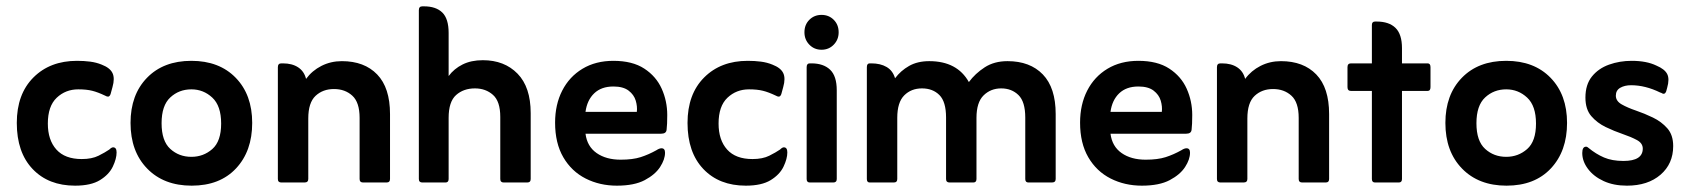

<svg xmlns="http://www.w3.org/2000/svg" viewBox="-20 -576 5320 606"><path d="M325 -104Q332 -111 337 -111Q348 -111 348 -95Q348 -75 336 -50Q324 -25 295.5 -7.5Q267 10 217 10Q133 10 83 -42.5Q33 -95 33 -188Q33 -279 85.5 -331.5Q138 -384 223 -384Q245 -384 264.5 -381.5Q284 -379 301 -372Q327 -362 335 -345.5Q343 -329 335 -301L329 -279Q326 -271 321 -271Q317 -271 312 -274Q289 -285 271 -289.5Q253 -294 227 -294Q187 -294 159 -267.5Q131 -241 131 -186Q131 -134 158 -104Q185 -74 238 -74Q270 -74 291 -84.5Q312 -95 325 -104Z M585 10Q497 10 444.5 -44Q392 -98 392 -188Q392 -277 444 -330.5Q496 -384 584 -384Q672 -384 724 -330.5Q776 -277 776 -188Q776 -99 725 -44.5Q674 10 585 10ZM584 -81Q622 -81 650 -105.5Q678 -130 678 -186Q678 -242 650 -268Q622 -294 584 -294Q545 -294 517.5 -268.5Q490 -243 490 -187Q490 -131 517.5 -106Q545 -81 584 -81Z M946 -327Q965 -353 994.5 -368Q1024 -383 1059 -383Q1130 -383 1170.5 -341Q1211 -299 1211 -216V-11Q1211 0 1200 0H1126Q1115 0 1115 -11V-204Q1115 -253 1092 -274Q1069 -295 1034 -295Q999 -295 976 -273.5Q953 -252 953 -202V-11Q953 0 941 0H868Q857 0 857 -11V-364Q857 -376 868 -376H873Q902 -376 921 -363.5Q940 -351 946 -327Z M1396 -336Q1413 -359 1440 -372.5Q1467 -386 1504 -386Q1572 -386 1613.5 -343.5Q1655 -301 1655 -219V-11Q1655 0 1644 0H1570Q1559 0 1559 -11V-207Q1559 -256 1536 -276.5Q1513 -297 1479 -297Q1443 -297 1419.5 -276Q1396 -255 1396 -204V-11Q1396 0 1386 0H1313Q1302 0 1302 -11V-544Q1302 -556 1313 -556H1318Q1356 -556 1376 -536.5Q1396 -517 1396 -472Z M1828 -154Q1833 -114 1863 -93Q1893 -72 1939 -72Q1977 -72 2002 -80Q2027 -88 2052 -102Q2061 -108 2068 -108Q2079 -108 2079 -94Q2079 -73 2063.5 -49Q2048 -25 2015 -7.5Q1982 10 1927 10Q1873 10 1828.5 -12.5Q1784 -35 1758 -79.5Q1732 -124 1732 -189Q1732 -246 1754.5 -290Q1777 -334 1818.5 -359Q1860 -384 1916 -384Q1976 -384 2013.5 -359.5Q2051 -335 2068.5 -296Q2086 -257 2086 -213Q2086 -198 2085.5 -186.5Q2085 -175 2084 -167Q2083 -154 2067 -154ZM1828 -223H1990Q1992 -240 1986.5 -258.5Q1981 -277 1964 -290Q1947 -303 1916 -303Q1878 -303 1855.5 -281.5Q1833 -260 1828 -223Z M2442 -104Q2449 -111 2454 -111Q2465 -111 2465 -95Q2465 -75 2453 -50Q2441 -25 2412.5 -7.5Q2384 10 2334 10Q2250 10 2200 -42.5Q2150 -95 2150 -188Q2150 -279 2202.5 -331.5Q2255 -384 2340 -384Q2362 -384 2381.5 -381.5Q2401 -379 2418 -372Q2444 -362 2452 -345.5Q2460 -329 2452 -301L2446 -279Q2443 -271 2438 -271Q2434 -271 2429 -274Q2406 -285 2388 -289.5Q2370 -294 2344 -294Q2304 -294 2276 -267.5Q2248 -241 2248 -186Q2248 -134 2275 -104Q2302 -74 2355 -74Q2387 -74 2408 -84.5Q2429 -95 2442 -104Z M2519 -474Q2519 -498 2534.5 -513.5Q2550 -529 2573 -529Q2596 -529 2611.5 -513.5Q2627 -498 2627 -474Q2627 -451 2611.5 -435Q2596 -419 2573 -419Q2550 -419 2534.5 -435Q2519 -451 2519 -474ZM2536 0Q2526 0 2526 -11V-364Q2526 -376 2536 -376H2541Q2579 -376 2600 -356Q2621 -336 2621 -291V-11Q2621 0 2610 0Z M2805 -329Q2823 -353 2849.5 -368Q2876 -383 2913 -383Q3001 -383 3038 -317Q3058 -344 3088 -363.5Q3118 -383 3160 -383Q3231 -383 3271.5 -341Q3312 -299 3312 -216V-11Q3312 0 3300 0H3226Q3216 0 3216 -11V-205Q3216 -255 3194.5 -276Q3173 -297 3140 -297Q3107 -297 3084.5 -275Q3062 -253 3062 -204V-11Q3062 0 3052 0H2977Q2966 0 2966 -11V-205Q2966 -255 2945 -276Q2924 -297 2890 -297Q2856 -297 2834 -275Q2812 -253 2812 -204V-11Q2812 0 2801 0H2725Q2716 0 2716 -11V-364Q2716 -376 2725 -376H2730Q2759 -376 2778.5 -364.5Q2798 -353 2805 -329Z M3485 -154Q3490 -114 3520 -93Q3550 -72 3596 -72Q3634 -72 3659 -80Q3684 -88 3709 -102Q3718 -108 3725 -108Q3736 -108 3736 -94Q3736 -73 3720.5 -49Q3705 -25 3672 -7.5Q3639 10 3584 10Q3530 10 3485.5 -12.5Q3441 -35 3415 -79.5Q3389 -124 3389 -189Q3389 -246 3411.5 -290Q3434 -334 3475.5 -359Q3517 -384 3573 -384Q3633 -384 3670.5 -359.5Q3708 -335 3725.5 -296Q3743 -257 3743 -213Q3743 -198 3742.5 -186.5Q3742 -175 3741 -167Q3740 -154 3724 -154ZM3485 -223H3647Q3649 -240 3643.5 -258.5Q3638 -277 3621 -290Q3604 -303 3573 -303Q3535 -303 3512.5 -281.5Q3490 -260 3485 -223Z M3910 -327Q3929 -353 3958.5 -368Q3988 -383 4023 -383Q4094 -383 4134.5 -341Q4175 -299 4175 -216V-11Q4175 0 4164 0H4090Q4079 0 4079 -11V-204Q4079 -253 4056 -274Q4033 -295 3998 -295Q3963 -295 3940 -273.5Q3917 -252 3917 -202V-11Q3917 0 3905 0H3832Q3821 0 3821 -11V-364Q3821 -376 3832 -376H3837Q3866 -376 3885 -363.5Q3904 -351 3910 -327Z M4310 -289H4244Q4233 -289 4233 -301V-364Q4233 -376 4244 -376H4310V-497Q4310 -508 4320 -508H4325Q4364 -508 4384.5 -488Q4405 -468 4405 -424V-376H4486Q4495 -376 4495 -364V-301Q4495 -289 4486 -289H4405V-11Q4405 0 4395 0H4320Q4310 0 4310 -11Z M4735 10Q4647 10 4594.5 -44Q4542 -98 4542 -188Q4542 -277 4594 -330.5Q4646 -384 4734 -384Q4822 -384 4874 -330.5Q4926 -277 4926 -188Q4926 -99 4875 -44.5Q4824 10 4735 10ZM4734 -81Q4772 -81 4800 -105.5Q4828 -130 4828 -186Q4828 -242 4800 -268Q4772 -294 4734 -294Q4695 -294 4667.5 -268.5Q4640 -243 4640 -187Q4640 -131 4667.5 -106Q4695 -81 4734 -81Z M4994 -109Q5017 -90 5042.5 -79Q5068 -68 5104 -68Q5165 -68 5165 -107Q5165 -124 5146.5 -134Q5128 -144 5101.5 -153Q5075 -162 5048 -175Q5021 -188 5002.5 -209.5Q4984 -231 4984 -268Q4984 -309 5004.5 -334.5Q5025 -360 5058.5 -372Q5092 -384 5130 -384Q5177 -384 5208 -369Q5234 -358 5242 -342.5Q5250 -327 5242 -299L5239 -288Q5236 -280 5231 -280Q5228 -280 5226 -281.5Q5224 -283 5220 -284Q5173 -307 5128 -307Q5108 -307 5094 -299Q5080 -291 5080 -274Q5080 -257 5098.5 -246.5Q5117 -236 5143.5 -227Q5170 -218 5197 -205Q5224 -192 5242.5 -171Q5261 -150 5261 -115Q5261 -59 5221 -24.5Q5181 10 5115 10Q5073 10 5041.5 -4.5Q5010 -19 4992 -43Q4974 -67 4974 -93Q4974 -113 4986 -113Q4990 -113 4994 -109Z"/></svg>

Font: Zain
Style: Bold
Weight: 700
Designer: Zain,Boutros
Foundry: Mobile Telecommunications Company (Zain), 2024
Version: Version 1.50; ttfautohint (v1.8.4)